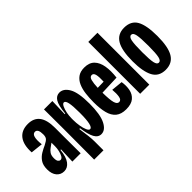

<svg xmlns="http://www.w3.org/2000/svg" viewBox="-76 -1165 1780 1780"><g transform="rotate(-45 814.0 -275.0)"><path d="M113 11Q68 11 40 -22Q12 -55 12 -114Q12 -170 35 -203Q58 -236 91 -255.5Q124 -275 154 -288Q194 -308 205.5 -323.5Q217 -339 217 -369Q217 -441 179 -441Q128 -441 142 -314L23 -327Q17 -430 58.5 -484.5Q100 -539 184 -539Q260 -539 298.5 -489Q337 -439 337 -335V-212Q337 -159 337.5 -106Q338 -53 338 0H229Q231 -39 232 -77.5Q233 -116 235 -154H227Q219 -70 188.5 -29.5Q158 11 113 11ZM162 -88Q180 -88 191.5 -108Q203 -128 209.5 -157.5Q216 -187 216 -214V-261Q197 -246 177.5 -233Q158 -220 144 -199.5Q130 -179 130 -144Q130 -112 140 -100Q150 -88 162 -88Z M385 130 386 -269 385 -528H495L490 -361H497Q507 -463 531.5 -500.5Q556 -538 596 -538Q650 -538 686 -475Q722 -412 722 -267Q722 -125 687.5 -57Q653 11 600 11Q558 11 534 -33Q510 -77 498 -168H488Q497 -109 502 -63.5Q507 -18 507 13V130ZM559 -96Q578 -96 588 -138.5Q598 -181 598 -274Q598 -362 589 -403Q580 -444 561 -444Q546 -444 533.5 -418.5Q521 -393 514 -357.5Q507 -322 507 -290V-268Q507 -228 513.5 -188.5Q520 -149 532 -122.5Q544 -96 559 -96Z M926 11Q861 11 824 -19.5Q787 -50 772 -108Q757 -166 757 -249Q757 -306 763.5 -358.5Q770 -411 788 -451.5Q806 -492 838.5 -515.5Q871 -539 923 -539Q988 -539 1023 -503Q1058 -467 1068.5 -404.5Q1079 -342 1069 -261L878 -254Q879 -160 890 -121.5Q901 -83 926 -83Q953 -83 959.5 -119.5Q966 -156 961 -209L1073 -198Q1082 -144 1072.5 -96Q1063 -48 1028 -18.5Q993 11 926 11ZM923 -441Q899 -441 890 -407.5Q881 -374 879 -317L958 -319Q961 -380 953.5 -410.5Q946 -441 923 -441Z M1118 0V-680H1238V0Z M1444 11Q1355 11 1318 -58.5Q1281 -128 1281 -262Q1281 -406 1321 -472.5Q1361 -539 1445 -539Q1535 -539 1572.5 -473Q1610 -407 1610 -265Q1610 -122 1570 -55.5Q1530 11 1444 11ZM1445 -81Q1469 -81 1478 -121Q1487 -161 1487 -260Q1487 -363 1478.5 -404.5Q1470 -446 1446 -446Q1421 -446 1412.5 -404Q1404 -362 1404 -258Q1404 -160 1413 -120.5Q1422 -81 1445 -81Z"/></g></svg>

Font: Bricolage Grotesque 96pt Condensed SemiBold
Style: Regular
Weight: 600
Width: 3
Designer: Mathieu Triay
Foundry: Atelier Triay
Version: Version 1.001; ttfautohint (v1.8.4.7-5d5b);gftools[0.9.33.de